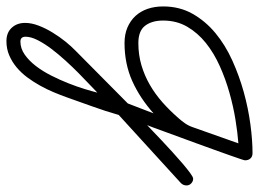

<svg xmlns="http://www.w3.org/2000/svg" viewBox="-164 -305 805 597"><g transform="rotate(90 238.5 -6.5)"><path d="M495.6 -204.6Q503.9 -204.6 510.3 -198.5Q516.6 -192.4 516.6 -184.1Q516.6 -173.8 509.3 -166.5L297.4 26.9Q285.6 68.4 271 108.6Q256.3 148.9 242.2 189.5Q235.4 208.5 226.6 229.5Q217.8 250.5 206.3 271.2Q194.8 292 180.7 311Q166.5 330.1 149.2 344.5Q131.8 358.9 111.8 367.4Q91.8 376 67.9 376Q41.5 376 26.4 359.6Q11.2 343.3 11.2 317.9Q11.2 298.3 19.5 276.4Q27.8 254.4 40.8 233.2Q53.7 211.9 68.8 193.1Q84 174.3 97.7 161.1L261.7 -1.5L292.5 -81.5Q245.1 -39.1 191.7 -15.1Q138.2 8.8 73.7 8.8Q46.9 8.8 25.6 -0.2Q4.4 -9.3 -10.3 -25.1Q-24.9 -41 -32.5 -63Q-40 -85 -40 -111.3Q-40 -162.1 -17.3 -202.4Q5.4 -242.7 42.7 -273.7Q80.1 -304.7 128.2 -326.4Q176.3 -348.1 226.8 -362.1Q277.3 -376 326.7 -382.6Q376 -389.2 416 -389.2Q426.8 -389.2 432.6 -382.8Q438.5 -376.5 438.5 -365.7Q438.5 -363.8 434.1 -350.8Q429.7 -337.9 422.6 -317.6Q415.5 -297.4 406.2 -271.7Q397 -246.1 387.2 -219.2Q377.4 -192.4 367.7 -166Q357.9 -139.6 350.1 -117.9Q342.3 -96.2 336.7 -81.1Q331.1 -65.9 329.1 -61.5Q334.5 -66.4 347.7 -79.1Q360.8 -91.8 377.7 -107.7Q394.5 -123.5 413.3 -140.6Q432.1 -157.7 448.7 -171.9Q465.3 -186 478 -195.3Q490.7 -204.6 495.6 -204.6ZM385.7 -345.2Q353 -342.8 312.3 -336.2Q271.5 -329.6 229 -317.6Q186.5 -305.7 146 -287.6Q105.5 -269.5 74 -244.4Q42.5 -219.2 23.2 -186.3Q3.9 -153.3 3.9 -111.3Q3.9 -76.2 20 -55.2Q36.1 -34.2 73.7 -34.2Q110.4 -34.2 142.6 -43.7Q174.8 -53.2 203.6 -69.8Q232.4 -86.4 258.1 -109.1Q283.7 -131.8 307.1 -158.7Q315.9 -168.5 323.5 -179.4Q331.1 -190.4 335.4 -203.1ZM228 93.3Q219.7 101.6 203.6 116.7Q187.5 131.8 168 151.1Q148.4 170.4 128.4 192.4Q108.4 214.4 91.8 236.3Q75.2 258.3 64.7 279.1Q54.2 299.8 54.2 316.4Q54.2 332.5 69.3 332.5Q90.8 332.5 109.9 319.1Q128.9 305.7 145.3 284.4Q161.6 263.2 175 236.6Q188.5 210 199 183.3Q209.5 156.7 216.8 132.8Q224.1 108.9 228 93.3Z"/></g></svg>

Font: Helvetia Verbundene
Style: Regular
Weight: 400
Designer: Peter Wiegel, original typeface by Carl Albert Fahrenwaldt 1901
Foundry: Peter Wiegel
Version: Version 2.000